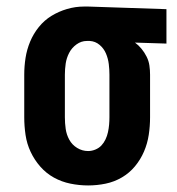

<svg xmlns="http://www.w3.org/2000/svg" viewBox="-20 -558 540 586"><path d="M249 8Q222 8 195 2.5Q168 -3 144.5 -16Q121 -29 103 -49.5Q85 -70 73.5 -94.5Q62 -119 58 -146Q54 -173 54 -200V-330Q54 -356 58 -381.5Q62 -407 72 -431Q82 -455 98.5 -475.5Q115 -496 137 -509.5Q159 -523 184.5 -530.5Q210 -538 236 -538Q239 -538 242.5 -538Q246 -538 250 -538L488 -530V-425L392 -428Q403 -420 412 -409Q421 -398 427.5 -385Q434 -372 436 -358Q438 -344 438 -330V-200Q438 -173 434 -146.5Q430 -120 419.5 -95.5Q409 -71 392 -50.5Q375 -30 352 -16.5Q329 -3 302.5 2.5Q276 8 249 8ZM249 -97Q260 -97 271 -101.5Q282 -106 289.5 -114Q297 -122 302 -132.5Q307 -143 309.5 -154.5Q312 -166 313 -177.5Q314 -189 314 -200V-330Q314 -346 312 -362.5Q310 -379 303.5 -394.5Q297 -410 284 -421Q271 -432 254 -433H250Q249 -433 247.5 -433Q246 -433 245 -433Q228 -433 213.5 -422.5Q199 -412 191 -396.5Q183 -381 180.5 -364Q178 -347 178 -330V-200Q178 -182 180.5 -164.5Q183 -147 191.5 -131.5Q200 -116 215.5 -106.5Q231 -97 249 -97Z"/></svg>

Font: Iosevka Slab Extrabold
Style: Regular
Weight: 800
Monospace: yes
Designer: Belleve Invis
Foundry: Belleve Invis
Version: Version 11.1.1; ttfautohint (v1.8.3)